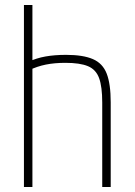

<svg xmlns="http://www.w3.org/2000/svg" viewBox="-20 -750 540 770"><path d="M390 -339Q390 -402 377.5 -436.5Q365 -471 333 -484.5Q301 -498 242 -498Q199 -498 164 -491Q129 -484 96 -468L94 -502Q126 -517 162.5 -523.5Q199 -530 245 -530Q313 -530 352.5 -513Q392 -496 408 -454.5Q424 -413 424 -340V0H390ZM76 0V-730H110V0Z"/></svg>

Font: M PLUS 1 Code ExtraLight
Style: Regular
Weight: 250
Designer: Coji Morishita
Foundry: UNDERFOREST DESIGN
Version: Version 1.002